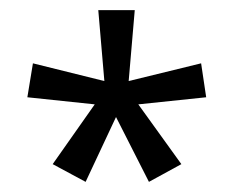

<svg xmlns="http://www.w3.org/2000/svg" viewBox="-20 -645 461 379"><path d="M209 -414 149 -286 84 -321 167 -439 34 -453 45 -520 186 -485 174 -625H246L234 -485L377 -520L387 -453L253 -439L338 -321L274 -286Z"/></svg>

Font: Noto Sans Syriac Eastern
Style: Regular
Weight: 400
Designer: Patrick Giasson and the Monotype Design Team
Foundry: Monotype Imaging Inc.
Version: Version 3.001; ttfautohint (v1.8.4.7-5d5b)